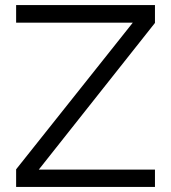

<svg xmlns="http://www.w3.org/2000/svg" viewBox="-20 -742 679 762"><path d="M595 -651 134 -69H595V0H44V-70L507 -652H44V-722H595Z"/></svg>

Font: SUIT Variable
Style: Regular
Weight: 400
Designer: Sunn Youn; Korean Glyphs from Source Han Sans (Sandoll Communications; Soo-young Jang, Joo-yeon Kang)
Foundry: Sunn
Version: Version 1.150;FEAKit 1.0